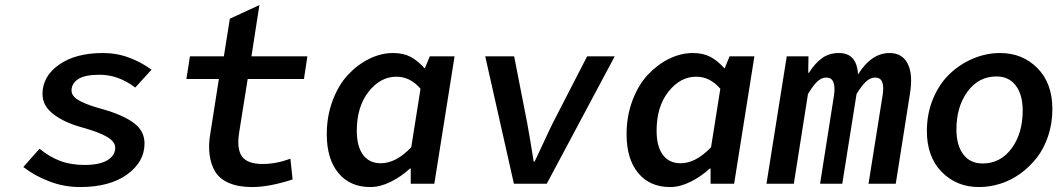

<svg xmlns="http://www.w3.org/2000/svg" viewBox="-20 -735 4237 768"><path d="M300.8 13.2Q236.3 13.2 177.5 -9.3Q118.7 -31.7 73.2 -66.9L138.2 -140.1Q177.2 -107.9 220 -91.6Q262.7 -75.2 317.9 -75.2Q378.4 -75.2 409.7 -94.2Q440.9 -113.3 440.9 -144Q440.9 -168 409.2 -187Q377.4 -206.1 309.1 -225.1Q238.8 -244.1 194.3 -277.8Q149.9 -311.5 149.9 -358.9Q149.9 -429.2 215.8 -476.1Q281.7 -522.9 392.1 -522.9Q447.8 -522.9 497.8 -503.9Q547.9 -484.9 585.9 -456.1L521 -384.8Q453.6 -436 378.9 -436Q319.3 -436 292.7 -418.5Q266.1 -400.9 266.1 -373Q266.1 -360.4 275.1 -349.6Q284.2 -338.9 302.7 -329.6Q321.3 -320.3 341.6 -313.2Q361.8 -306.2 392.1 -297.9Q473.6 -274.4 515.9 -242.7Q558.1 -210.9 558.1 -161.1Q558.1 -87.4 488.3 -37.1Q418.5 13.2 300.8 13.2Z M988.8 13.2Q934.1 13.2 896.7 -2.7Q859.4 -18.6 841.6 -47.1Q823.7 -75.7 818.4 -115.7Q813 -155.8 821.8 -204.1L855.5 -418.9H725.6L739.7 -509.8H875.5L899.4 -660.2L1017.6 -714.8L985.8 -509.8H1209.5L1195.8 -418.9H970.7L936.5 -204.1Q926.3 -139.2 948 -109.1Q969.7 -79.1 1030.8 -79.1Q1084.5 -79.1 1141.6 -100.1L1150.4 -17.1Q1056.6 13.2 988.8 13.2Z M1461.4 13.2Q1379.9 13.2 1333.5 -43Q1287.1 -99.1 1287.1 -198.2Q1287.1 -271 1310.8 -333.5Q1334.5 -396 1372.6 -436.5Q1410.6 -477.1 1457.5 -500Q1504.4 -522.9 1552.2 -522.9Q1593.3 -522.9 1622.3 -507.6Q1651.4 -492.2 1679.2 -460.9L1699.2 -509.8H1798.3L1717.3 0H1623V-61H1620.1Q1584.5 -28.3 1542.5 -7.6Q1500.5 13.2 1461.4 13.2ZM1503.4 -82Q1564 -82 1625 -146L1662.1 -379.9Q1621.1 -428.2 1565.4 -428.2Q1502 -428.2 1454.6 -368.4Q1407.2 -308.6 1407.2 -211.9Q1407.2 -149.4 1432.1 -115.7Q1457 -82 1503.4 -82Z M2035.6 0 1920.9 -509.8H2036.6L2088.9 -242.2Q2098.6 -190.4 2114.7 -88.9H2118.7Q2126.5 -104.5 2151.4 -158.7Q2176.3 -212.9 2190.9 -242.2L2328.6 -509.8H2439L2167 0Z M2660.6 13.2Q2579.1 13.2 2532.7 -43Q2486.3 -99.1 2486.3 -198.2Q2486.3 -271 2510 -333.5Q2533.7 -396 2571.8 -436.5Q2609.9 -477.1 2656.7 -500Q2703.6 -522.9 2751.5 -522.9Q2792.5 -522.9 2821.5 -507.6Q2850.6 -492.2 2878.4 -460.9L2898.4 -509.8H2997.6L2916.5 0H2822.3V-61H2819.3Q2783.7 -28.3 2741.7 -7.6Q2699.7 13.2 2660.6 13.2ZM2702.6 -82Q2763.2 -82 2824.2 -146L2861.3 -379.9Q2820.3 -428.2 2764.6 -428.2Q2701.2 -428.2 2653.8 -368.4Q2606.4 -308.6 2606.4 -211.9Q2606.4 -149.4 2631.3 -115.7Q2656.2 -82 2702.6 -82Z M3045.9 0 3127 -509.8H3213.9L3212.9 -443.8H3215.8Q3239.7 -481.9 3268.1 -502.4Q3296.4 -522.9 3335.9 -522.9Q3407.7 -522.9 3412.1 -437Q3465.3 -522.9 3538.1 -522.9Q3588.9 -522.9 3610.6 -480.7Q3632.3 -438.5 3620.1 -361.8L3563 0H3454.1L3510.3 -353Q3522 -424.8 3481 -424.8Q3461.4 -424.8 3444.1 -408.7Q3426.8 -392.6 3406.2 -358.9L3349.1 0H3260.3L3315.9 -353Q3326.2 -424.8 3285.2 -424.8Q3266.1 -424.8 3249.3 -408.9Q3232.4 -393.1 3211.9 -358.9L3155.3 0Z M3895.5 13.2Q3806.2 13.2 3746.8 -47.4Q3687.5 -107.9 3687.5 -210.9Q3687.5 -281.7 3712.9 -341.6Q3738.3 -401.4 3779.8 -440.4Q3821.3 -479.5 3873.5 -501.2Q3925.8 -522.9 3980.5 -522.9Q4069.8 -522.9 4129.6 -462.6Q4189.5 -402.3 4189.5 -298.8Q4189.5 -242.2 4172.9 -191.9Q4156.2 -141.6 4127.7 -104.7Q4099.1 -67.9 4061.8 -40.8Q4024.4 -13.7 3981.7 -0.2Q3939 13.2 3895.5 13.2ZM3910.6 -81.1Q3981.9 -81.1 4026.4 -141.4Q4070.8 -201.7 4070.8 -293Q4070.8 -355.5 4043.5 -392.3Q4016.1 -429.2 3965.8 -429.2Q3894.5 -429.2 3850.1 -368.7Q3805.7 -308.1 3805.7 -216.8Q3805.7 -154.3 3833 -117.7Q3860.4 -81.1 3910.6 -81.1Z"/></svg>

Font: Office Code Pro Medium Italic
Style: Regular
Weight: 500
Italic angle: -9°
Designer: Nathan Rutzky & Paul D. Hunt
Foundry: Adobe Systems Incorporated
Version: Version 1.004;PS 001.004;hotconv 1.0.70;makeotf.lib2.5.58329